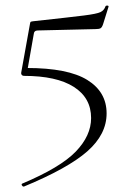

<svg xmlns="http://www.w3.org/2000/svg" viewBox="-20 -528 473 706"><path d="M372 -111Q372 -34 301 28.5Q230 91 68 158H67Q63 158 60.5 153.5Q58 149 62 147Q202 88 258.5 29.5Q315 -29 315 -94Q315 -168 251.5 -208.5Q188 -249 68 -249Q63 -249 60 -252.5Q57 -256 58 -261L90 -439Q91 -446 92.5 -447.5Q94 -449 103 -450Q241 -465 288.5 -471Q336 -477 349.5 -483.5Q363 -490 368 -505Q370 -508 375 -507.5Q380 -507 379 -503L359 -439Q355 -427 349.5 -424Q344 -421 331 -421L119 -416Q105 -416 104 -402L78 -254V-278Q230 -278 301 -234Q372 -190 372 -111Z"/></svg>

Font: Cormorant SC Light
Style: Regular
Weight: 300
Designer: Christian Thalmann (Catharsis Fonts)
Foundry: Catharsis Fonts
Version: Version 4.000